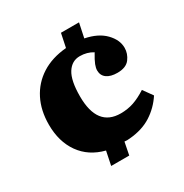

<svg xmlns="http://www.w3.org/2000/svg" viewBox="-160 -775 900 939"><g transform="rotate(-30 289.5 -305.5)"><path d="M200 38 216 -40Q130 -62 83.5 -127.5Q37 -193 37 -289Q37 -369 68 -430Q99 -491 157 -528Q215 -565 297 -572L313 -649H415L398 -568Q469 -554 507.5 -514.5Q546 -475 546 -430Q546 -397 525 -369Q504 -341 455 -341Q417 -341 395.5 -356.5Q374 -372 374 -401Q374 -414 381 -432.5Q388 -451 408 -484Q376 -504 335 -504Q290 -504 264 -463Q238 -422 238 -333Q238 -161 370 -161Q409 -161 443 -172.5Q477 -184 516 -209L554 -156Q520 -104 469 -71.5Q418 -39 346 -33Q338 -32 330.5 -32Q323 -32 316 -33L302 38Z"/></g></svg>

Font: Literata 36pt ExtraBold
Style: Regular
Weight: 800
Designer: Latin by Veronika Burian and Jose Scaglione. Greek by Irene Vlachou. Cyrillic by Vera Evstafieva.
Foundry: TypeTogether
Version: Version 3.002